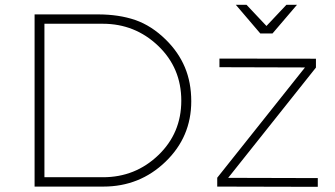

<svg xmlns="http://www.w3.org/2000/svg" viewBox="-20 -758 1360 780"><path d="M400 0H120.5V-699.5H377.5Q463 -699.5 529.2 -676.8Q595.5 -654 653.5 -597Q705 -546.5 731 -484.8Q757 -423 757 -346.5Q757 -201.5 652.2 -100.8Q547.5 0 400 0ZM398.5 -38Q529.5 -38 623 -127.5Q716.5 -217 716.5 -349Q716.5 -482 622.5 -571.8Q528.5 -661.5 397.5 -661.5H160.5V-38ZM1271 1 862.5 0V-36L1219 -484L871.5 -485V-520L1263.5 -519.5V-483.5L907 -35.5L1271 -34.5ZM1087 -622H1037.5L938 -738.5H981.5L1062.5 -652.5L1143.5 -738.5H1186.5Z"/></svg>

Font: Argentum Novus ExtraLight
Style: Regular
Weight: 250
Designer: Julieta Ulanovsky (font) & Cristiano Sobral (main changes)
Foundry: Julieta Ulanovsky (font) & Cristiano Sobral (main changes)
Version: Version 3.00;November 27, 2020;FontCreator 13.0.0.2655 64-bi